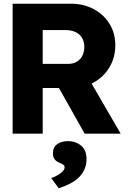

<svg xmlns="http://www.w3.org/2000/svg" viewBox="-20 -720 742 1034"><path d="M48 0V-700H363Q430 -700 484.5 -671Q539 -642 570 -591.5Q601 -541 601 -477Q601 -411 570 -358.5Q539 -306 485 -276Q431 -246 363 -246H210V0ZM436 0 258 -316 432 -341 630 0ZM210 -376H348Q374 -376 393.5 -387.5Q413 -399 423.5 -420Q434 -441 434 -468Q434 -495 422 -515.5Q410 -536 387.5 -547Q365 -558 333 -558H210ZM256 239Q270 234 286.5 225.5Q303 217 315.5 205Q328 193 328 181Q328 173 322.5 168.5Q317 164 304 158Q283 150 274 137.5Q265 125 265 105Q265 73 288 56.5Q311 40 346 40Q388 40 417 64.5Q446 89 446 137Q446 166 435.5 190.5Q425 215 405.5 234.5Q386 254 358 268.5Q330 283 296 294Z"/></svg>

Font: Our Lexend
Style: Bold
Weight: 700
Designer: Bonnie Shaver-Troup, Thomas Jockin
Foundry: Lexend
Version: Version 1.007